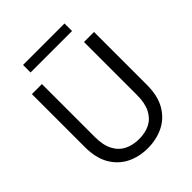

<svg xmlns="http://www.w3.org/2000/svg" viewBox="-240 -992 1136 1136"><g transform="rotate(-45 328.0 -423.5)"><path d="M327 12Q255 12 196.5 -17Q138 -46 103 -105.5Q68 -165 68 -258V-700H152V-257Q152 -189 174.5 -146Q197 -103 237 -83Q277 -63 329 -63Q382 -63 421 -83Q460 -103 482 -146Q504 -189 504 -257V-700H588V-258Q588 -165 553 -105.5Q518 -46 459 -17Q400 12 327 12ZM153 -796V-859H500V-796Z"/></g></svg>

Font: DM Sans 16pt
Style: Regular
Weight: 400
Version: Version 4.004;gftools[0.9.30]